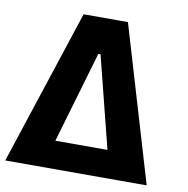

<svg xmlns="http://www.w3.org/2000/svg" viewBox="-130 -777 836 853"><g transform="rotate(10 288.0 -350.0)"><path d="M-51 0H587L379 -700H179ZM153 -125 274 -538H284L388 -125Z"/></g></svg>

Font: Fixel Text 20240404
Style: Bold Italic
Weight: 700
Width: 4
Italic angle: -10°
Designer: AlfaBravo + MacPaw
Foundry: Kyrylo Tkachov, Marchela Mozhyna, Serhii Makarenko, Maria Weinstein, Zakhar Kryvoshyya
Version: Version 1.211;Glyphs 3.2 (3225)